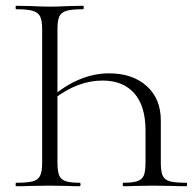

<svg xmlns="http://www.w3.org/2000/svg" viewBox="-20 -645 668 665"><path d="M256 -12Q259 -12 259 -6Q259 0 256 0Q229 0 214 -1L152 -2L86 -1Q68 0 36 0Q34 0 34 -6Q34 -12 36 -12Q75 -12 93.5 -17Q112 -22 119 -36.5Q126 -51 126 -81V-544Q126 -574 119 -588Q112 -602 93.5 -607.5Q75 -613 36 -613Q34 -613 34 -619Q34 -625 36 -625L86 -624Q126 -622 152 -622Q180 -622 220 -624L268 -625Q270 -625 270 -619Q270 -613 268 -613Q228 -613 210 -607.5Q192 -602 185.5 -588Q179 -574 179 -544V-83Q179 -53 184.5 -38.5Q190 -24 206 -18Q222 -12 256 -12ZM358 -391Q439 -391 488 -347Q537 -303 537 -228V-81Q537 -51 543.5 -36.5Q550 -22 568.5 -17Q587 -12 626 -12Q628 -12 628 -6Q628 0 626 0Q595 0 577 -1L511 -2L448 -1Q433 0 407 0Q405 0 405 -6Q405 -12 407 -12Q441 -12 457 -18Q473 -24 478.5 -38.5Q484 -53 484 -83V-193Q484 -278 445 -322Q406 -366 335 -366Q248 -366 165 -301L157 -308Q255 -391 358 -391Z"/></svg>

Font: Cormorant SC Light
Style: Regular
Weight: 300
Designer: Christian Thalmann (Catharsis Fonts)
Foundry: Catharsis Fonts
Version: Version 4.000